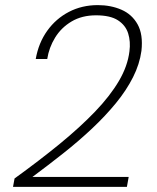

<svg xmlns="http://www.w3.org/2000/svg" viewBox="-20 -732 614 752"><path d="M31 0 37 -33Q134 -103 214 -168.5Q294 -234 352.5 -295Q411 -356 445.5 -414.5Q480 -473 487 -531Q492 -569 482 -601Q472 -633 442 -652.5Q412 -672 356 -672Q301 -672 260.5 -648Q220 -624 196 -585Q172 -546 165 -501H120Q131 -564 165 -611.5Q199 -659 250 -685.5Q301 -712 363 -712Q414 -712 455.5 -694Q497 -676 519 -636.5Q541 -597 534 -533Q527 -481 501 -429.5Q475 -378 434 -328Q393 -278 341 -229Q289 -180 229 -132.5Q169 -85 107 -39H484L477 0Z"/></svg>

Font: DM Sans ExtraLight
Style: Italic
Weight: 250
Italic angle: -10°
Designer: Colophon Foundry, Jonny Pinhorn
Foundry: Colophon Foundry
Version: Version 4.004;gftools[0.9.30]